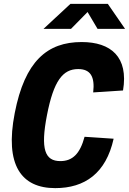

<svg xmlns="http://www.w3.org/2000/svg" viewBox="-20 -959 666 991"><path d="M222.5 -365C257 -542 304 -602.5 383.5 -602.5C446.5 -602.5 470.5 -564 461 -482L615 -492C644 -665 552.5 -742 401.5 -742C224 -742 108 -643.5 56 -375C3.5 -106.5 90 12 265 12C417.5 12 527 -64.5 566.5 -243L416.5 -253C393 -165.5 354.5 -127.5 291.5 -127.5C212 -127.5 188 -188 222.5 -365ZM204.5 -810H346.5L432 -897L483.5 -810H625.5L536.5 -939H343.5Z"/></svg>

Font: Monaspace Neon ExtraBold
Style: Italic
Weight: 800
Italic angle: -11°
Designer: Riley Cran & the Lettermatic Team
Foundry: Lettermatic
Version: Version 1.200 (Monaspace Neon)